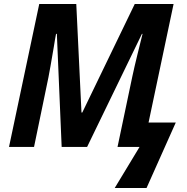

<svg xmlns="http://www.w3.org/2000/svg" viewBox="-20 -734 932 959"><path d="M677 0H567L641 -352Q651 -399 667 -464Q683 -529 692 -565H689L415 0H288L264 -565H260Q257 -552 254.5 -535Q252 -518 249 -501Q229 -383 222 -348L150 0H25L176 -714H361L387 -172H391L653 -714H847L722 -122H858L712 205H553Z"/></svg>

Font: Noto Sans Display
Style: Bold Italic
Weight: 700
Italic angle: -12°
Designer: Monotype Design team
Foundry: Monotype Imaging Inc.
Version: Version 1.000